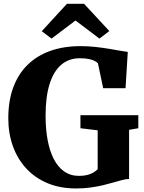

<svg xmlns="http://www.w3.org/2000/svg" viewBox="-20 -1000 771 1030"><path d="M388.5 11Q302 11 234.5 -17.5Q167 -46 120 -97.2Q73 -148.5 48.8 -217Q24.5 -285.5 24.5 -365Q24.5 -459 51.2 -531.2Q78 -603.5 128.5 -652.8Q179 -702 250.5 -727.2Q322 -752.5 412 -752.5Q452.5 -752.5 491.5 -748.2Q530.5 -744 564.8 -738.2Q599 -732.5 625 -727.8Q651 -723 665.5 -721.5L653.5 -527H533.5L505.5 -660Q501 -665.5 489.8 -672Q478.5 -678.5 458.5 -683Q438.5 -687.5 407.5 -687.5Q349.5 -687.5 308.5 -652.5Q267.5 -617.5 246 -549Q224.5 -480.5 224.5 -379Q224.5 -309 235.2 -250.2Q246 -191.5 268 -148Q290 -104.5 324 -80.5Q358 -56.5 404 -56.5Q428 -56.5 446.8 -61Q465.5 -65.5 479.8 -73.8Q494 -82 504 -92V-301L411.5 -312V-382H722V-312L672.5 -303.5V-40Q655.5 -39.5 634.5 -34Q613.5 -28.5 588 -21Q562.5 -13.5 531.8 -6.2Q501 1 465.2 6Q429.5 11 388.5 11ZM256.5 -793 204 -832.5 339 -979.5H431L566.5 -833.5L513.5 -793L385 -890Z"/></svg>

Font: Merriweather 24pt Black
Style: Regular
Weight: 900
Designer: Eben Sorkin
Foundry: Eben Sorkin
Version: Version 2.100